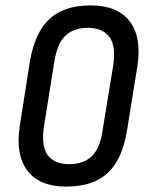

<svg xmlns="http://www.w3.org/2000/svg" viewBox="-20 -683 537 711"><path d="M225 8Q127 8 82 -50.5Q37 -109 53 -215L91 -457Q109 -562 163 -612.5Q217 -663 316 -663Q415 -663 460 -604.5Q505 -546 489 -439L450 -198Q433 -93 379 -42.5Q325 8 225 8ZM235 -75Q290 -75 320.5 -105Q351 -135 360 -201L399 -439Q410 -511 386 -545Q362 -579 307 -580Q252 -580 221.5 -550Q191 -520 181 -453L143 -216Q132 -144 155.5 -110Q179 -76 235 -75Z"/></svg>

Font: Sofia Sans Condensed SemiBold
Style: Italic
Weight: 600
Italic angle: -9°
Version: Version 4.100